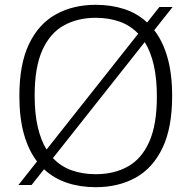

<svg xmlns="http://www.w3.org/2000/svg" viewBox="-20 -769 796 798"><path d="M111 0H56.5L134 -98Q98.5 -144 79.5 -211.5Q60.5 -279 60.5 -370Q60.5 -503 100.8 -586.5Q141 -670 212.5 -709.5Q284 -749 378 -749Q442.5 -749 496.8 -731.2Q551 -713.5 591.5 -675.5L642.5 -740H697.5L621 -643.5Q657 -597.5 676.2 -529.5Q695.5 -461.5 695.5 -370Q695.5 -237.5 655.2 -153.8Q615 -70 543.5 -30.5Q472 9 378 9Q313 9 258.5 -9.2Q204 -27.5 163 -65.5ZM124 -372.5Q124 -297.5 136.8 -242Q149.5 -186.5 173.5 -147.5L554.5 -629Q521.5 -663.5 476.8 -679.2Q432 -695 378 -695Q302.5 -695 245.2 -663.2Q188 -631.5 156 -560.5Q124 -489.5 124 -372.5ZM378 -45Q454 -45 511.2 -76.8Q568.5 -108.5 600.2 -179.5Q632 -250.5 632 -367.5Q632 -443 619 -499Q606 -555 581.5 -594L200 -112Q233 -77 278.2 -61Q323.5 -45 378 -45Z"/></svg>

Font: Encode Sans SemiExpanded SemiExpanded Light
Style: Regular
Weight: 300
Width: 6
Designer: Multiple Designers
Foundry: Impallari Type
Version: Version 3.000; ttfautohint (v1.8.3) -l 8 -r 50 -G 200 -x 14 